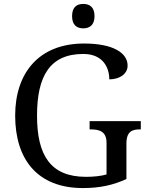

<svg xmlns="http://www.w3.org/2000/svg" viewBox="-20 -945 754 975"><path d="M403 -801C434 -801 460 -817 460 -863C460 -910 434 -925 403 -925C371 -925 346 -910 346 -863C346 -817 371 -801 403 -801ZM401 10C487 10 555 -5 622 -36V-216C622 -279 653 -288 691 -288H695V-330H435V-288H439C483 -288 521 -279 521 -220V-59C493 -51 455 -47 417 -47C235 -47 168 -158 168 -358C168 -558 233 -671 403 -671C501 -671 535 -604 535 -542C587 -542 628 -569 628 -612C628 -676 555 -724 407 -724C177 -724 57 -574 57 -358C57 -137 169 10 401 10Z"/></svg>

Font: Noto Fangsong KSS Rotated
Style: Regular
Weight: 400
Designer: LIU Zhao, ZHANG Congyu, Kushim JIANG
Foundry: Guyu Beijing Co. Ltd.
Version: Version 1.000;November 16, 2022;FontCreator 11.5.0.2427 64-b